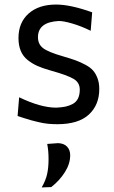

<svg xmlns="http://www.w3.org/2000/svg" viewBox="-20 -527 495 832"><path d="M228.5 11.2Q207.5 11.2 187.7 9.3Q168 7.3 146.2 2Q124.5 -3.4 114.7 -5.9Q105 -8.3 81.1 -16.1Q57.1 -23.9 56.2 -24.4L63 -105.5Q156.2 -60.5 223.6 -60.5Q246.6 -61.5 263.2 -64.9Q279.8 -68.4 294.9 -76.4Q310.1 -84.5 317.9 -100.1Q325.7 -115.7 325.7 -138.7Q325.7 -168.9 299.6 -184.8Q273.4 -200.7 196.8 -222.2Q164.1 -231.4 141.6 -241.5Q119.1 -251.5 99.4 -267.3Q79.6 -283.2 69.8 -306.9Q60.1 -330.6 60.1 -362.3Q60.1 -429.2 104 -468.3Q147.9 -507.3 222.7 -507.3Q285.6 -507.3 379.4 -473.6L373 -393.6Q331.1 -414.1 293.5 -425Q255.9 -436 235.4 -436Q144.5 -431.6 144.5 -365.7Q144.5 -335.4 166.7 -318.4Q189 -301.3 252 -283.2Q285.6 -273.4 306.6 -265.9Q327.6 -258.3 349.6 -246.6Q371.6 -234.9 383.3 -221.4Q395 -208 402.6 -187.7Q410.2 -167.5 410.2 -141.1Q410.2 -72.3 365 -30.5Q319.8 11.2 228.5 11.2ZM202.1 283.7 160.6 285.2Q177.7 255.9 184.1 227.8Q190.4 199.7 190.4 162.6Q190.4 126 184.6 96.7L231.9 93.3Q257.3 94.2 270.8 108.6Q284.2 123 284.2 146Q284.2 182.6 261.2 219Q238.3 255.4 202.1 283.7Z"/></svg>

Font: Commissioner Flair
Style: Regular
Weight: 400
Designer: Kostas Bartsokas
Foundry: Kostas Bartsokas
Version: Version 1.000